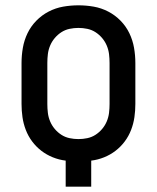

<svg xmlns="http://www.w3.org/2000/svg" viewBox="-20 -702 590 722"><path d="M227 0V-98Q202 -101 178.5 -110.5Q155 -120 135.5 -135Q116 -150 101 -170Q86 -190 77 -213.5Q68 -237 64.5 -261.5Q61 -286 61 -311V-465Q61 -494 66 -522.5Q71 -551 83.5 -577Q96 -603 116.5 -624Q137 -645 163 -658.5Q189 -672 217.5 -677Q246 -682 275 -682Q304 -682 332.5 -677Q361 -672 387 -658.5Q413 -645 433.5 -624Q454 -603 466.5 -577Q479 -551 484 -522.5Q489 -494 489 -465V-311Q489 -286 485.5 -261.5Q482 -237 473 -213.5Q464 -190 449 -170Q434 -150 414.5 -135Q395 -120 371.5 -110.5Q348 -101 323 -98V0ZM275 -179Q292 -179 308.5 -182.5Q325 -186 339 -195Q353 -204 364 -217Q375 -230 381.5 -245.5Q388 -261 390 -277.5Q392 -294 392 -311V-465Q392 -482 390 -498.5Q388 -515 381.5 -530.5Q375 -546 364 -559Q353 -572 339 -581Q325 -590 308.5 -593.5Q292 -597 275 -597Q258 -597 241.5 -593.5Q225 -590 211 -581Q197 -572 186 -559Q175 -546 168.5 -530.5Q162 -515 160 -498.5Q158 -482 158 -465V-311Q158 -294 160 -277.5Q162 -261 168.5 -245.5Q175 -230 186 -217Q197 -204 211 -195Q225 -186 241.5 -182.5Q258 -179 275 -179Z"/></svg>

Font: Lode Dark
Style: Bold
Weight: 700
Monospace: yes
Designer: Belleve Invis
Foundry: Belleve Invis
Version: Version 29.2.0; ttfautohint (v1.8.3)